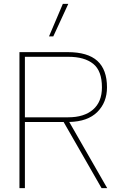

<svg xmlns="http://www.w3.org/2000/svg" viewBox="-20 -967 631 987"><path d="M303 -947H331L254 -780H232ZM80 -699H328Q431 -699 480.5 -654Q530 -609 530 -518Q530 -441 480.5 -391.5Q431 -342 336 -340L531 0H502L307 -340H108V0H80ZM331 -364Q412 -364 458 -403.5Q504 -443 504 -518Q504 -603 459 -639Q414 -675 332 -675H108V-364Z"/></svg>

Font: Prompt Thin
Style: Regular
Weight: 250
Designer: Katatrad Team
Foundry: CadsonDemak
Version: Version 1.001